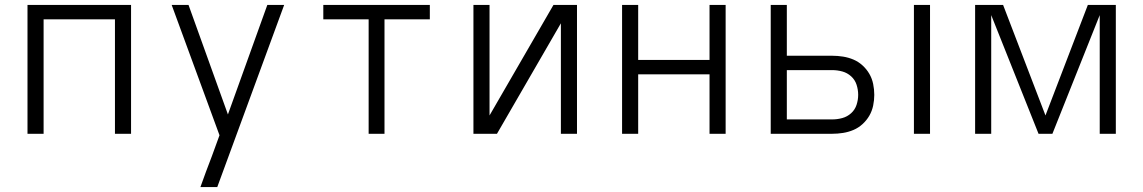

<svg xmlns="http://www.w3.org/2000/svg" viewBox="-20 -540 4615 775"><path d="M91 0V-520H509V0H444V-462H156V0Z M789 215Q800 184 811.5 153Q823 122 835 91L866 6L673 -520H741L900 -78L1059 -520H1127L857 215Z M1468 0V-462H1285V-520H1715V-462H1532V0Z M1891 0V-520H1956V-74L2214 -520H2309V0H2244V-446L1986 0Z M2491 0V-520H2556V-298H2844V-520H2909V0H2844V-240H2556V0Z M3669 0V-520H3734V0ZM3091 0V-520H3156V-315H3339Q3361 -315 3383 -311.5Q3405 -308 3425 -299.5Q3445 -291 3461.5 -276Q3478 -261 3489 -242Q3500 -223 3504.5 -201Q3509 -179 3509 -157Q3509 -136 3504.5 -114Q3500 -92 3489 -73Q3478 -54 3461.5 -39Q3445 -24 3425 -15.5Q3405 -7 3383 -3.5Q3361 0 3339 0ZM3339 -58Q3360 -58 3380 -63.5Q3400 -69 3415.5 -83Q3431 -97 3437.5 -117Q3444 -137 3444 -157Q3444 -178 3437.5 -198Q3431 -218 3415.5 -232Q3400 -246 3380 -251.5Q3360 -257 3339 -257H3156V-58Z M3916 0V-520H4029L4200 -74L4371 -520H4484V0H4419V-479L4228 0H4172L3981 -479V0Z"/></svg>

Font: Iosevka Aile Light
Style: Regular
Weight: 300
Designer: Belleve Invis
Foundry: Belleve Invis
Version: Version 27.3.5; ttfautohint (v1.8.4)